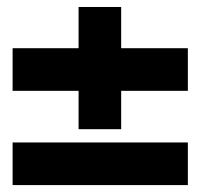

<svg xmlns="http://www.w3.org/2000/svg" viewBox="-20 -560 570 550"><path d="M16.1 -299.8V-421.9H205.1V-540H327.1V-421.9H518.1V-299.8H327.1V-189.9H205.1V-299.8ZM16.1 -151.9H518.1V-29.8H16.1Z"/></svg>

Font: TitilliumText25L
Style: 999 wt
Weight: 900
Designer: Accademia di Belle Arti di Urbino and others
Foundry: Accademia di Belle Arti di Urbino and others.
Version: Version 25.000